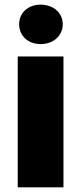

<svg xmlns="http://www.w3.org/2000/svg" viewBox="-20 -803 348 823"><path d="M56 0H252V-561H56ZM154 -614C210 -614 249 -651 249 -699C249 -747 210 -783 154 -783C99 -783 62 -747 62 -699C62 -651 99 -614 154 -614Z"/></svg>

Font: SVN-Poppins ExtraBold
Style: Regular
Weight: 800
Designer: Ninad Kale (Devanagari), Jonny Pinhorn (Latin)
Foundry: Indian Type Foundry
Version: Version 3.002 2017; ttfautohint (v1.8.3)